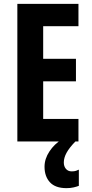

<svg xmlns="http://www.w3.org/2000/svg" viewBox="-20 -734 475 996"><path d="M387 0H70V-714H387V-598H204V-429H374V-312H204V-117H387ZM311 109Q311 129 322 142Q333 155 352 155Q366 155 374.5 152Q383 149 389 146V230Q379 234 362.5 238Q346 242 325 242Q267 242 239 211.5Q211 181 211 131Q211 90 236.5 51.5Q262 13 301 -11L371 0Q339 33 325 59Q311 85 311 109Z"/></svg>

Font: Noto Sans Sinhala ExtraCondensed
Style: Bold
Weight: 700
Width: 2
Designer: Jelle Bosma - Monotype Design Team
Foundry: Monotype Imaging Inc.
Version: Version 2.006; ttfautohint (v1.8.4.7-5d5b)